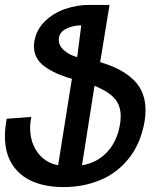

<svg xmlns="http://www.w3.org/2000/svg" viewBox="-27 -745 647 781"><path d="M565 -296.5Q565 -373.5 516 -420.5Q467 -467.5 380.5 -492L418.5 -725H334.5Q285 -725 237.2 -708.2Q189.5 -691.5 155.5 -658.2Q121.5 -625 113 -578Q111 -564 111 -557.5Q111 -507 153.2 -475.5Q195.5 -444 265.5 -424.5L209.5 -73Q176 -78.5 150 -99.5Q124 -120.5 109.8 -152.8Q95.5 -185 95.5 -223.5Q95.5 -246.5 100.5 -269.5L0.5 -262Q-7 -224 -7 -191Q-7 -123 22.5 -76.5Q52 -30 105.5 -7Q159 16 231.5 16Q312 16 380.8 -12.5Q449.5 -41 497.2 -100.8Q545 -160.5 561 -250.5Q565 -272.5 565 -296.5ZM303.5 -642 287 -512.5Q256 -520.5 234 -539.8Q212 -559 212 -584Q212 -587 213 -593Q217.5 -617 245.5 -629.5Q273.5 -642 303.5 -642ZM464 -271.5Q464 -256.5 461 -238.5Q449 -168.5 408.2 -125.8Q367.5 -83 306.5 -72.5L357.5 -396Q410 -375 437 -346.8Q464 -318.5 464 -271.5Z"/></svg>

Font: JuliaMono MediumItalic
Style: Regular
Weight: 500
Italic angle: -9°
Monospace: yes
Designer: cormullion
Foundry: corm
Version: Version 0.049; ttfautohint (v1.8.4)